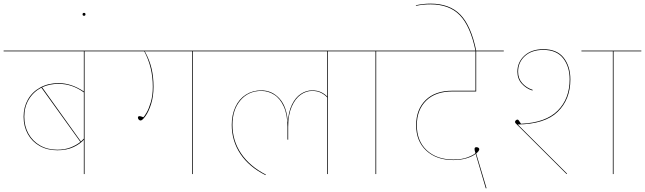

<svg xmlns="http://www.w3.org/2000/svg" viewBox="-31 -959 3554 1058"><path d="M576 -676H435V0H431V-189Q411 -166 374 -148.5Q337 -131 285 -131Q230 -131 188 -154.5Q146 -178 122.5 -220Q99 -262 99 -316Q99 -369 123 -411Q147 -453 191 -477Q235 -501 292 -501Q362 -501 431 -455V-676H-11V-680H576ZM431 -195V-450Q366 -497 292 -497Q242 -497 201 -478L415 -179Q425 -188 431 -195ZM285 -134Q326 -134 358 -146.5Q390 -159 412 -177L197 -476Q153 -453 128 -411.5Q103 -370 103 -316Q103 -263 126 -222Q149 -181 190 -157.5Q231 -134 285 -134Z M424 -880Q424 -888 432 -888Q440 -888 440 -880Q440 -872 432 -872Q424 -872 424 -880Z M1173 -676H1032V0H1028V-676H767Q793 -629 804 -582Q815 -535 815 -481Q815 -428 801.5 -385.5Q788 -343 770.5 -319Q753 -295 744 -295Q738 -295 733.5 -300Q729 -305 729 -311Q729 -319 739 -319Q743 -319 759 -313Q764 -317 776.5 -338Q789 -359 800 -396Q811 -433 811 -481Q811 -588 764 -676H556V-680H1173Z M1918 -676H1776V0H1772V-422Q1761 -435 1740 -446.5Q1719 -458 1689 -458Q1656 -458 1626 -437Q1596 -416 1576.5 -371.5Q1557 -327 1557 -260V-189L1553 -190V-260Q1553 -327 1533 -371.5Q1513 -416 1480 -437Q1447 -458 1409 -458Q1338 -458 1294 -406.5Q1250 -355 1250 -271Q1250 -183 1298 -112.5Q1346 -42 1434 3L1432 6Q1342 -39 1294 -110.5Q1246 -182 1246 -271Q1246 -327 1266.5 -370.5Q1287 -414 1324 -437.5Q1361 -461 1409 -461Q1468 -461 1509 -416Q1550 -371 1555 -284Q1558 -342 1577.5 -382Q1597 -422 1626.5 -441.5Q1656 -461 1689 -461Q1718 -461 1738.5 -451Q1759 -441 1772 -427V-676H1153V-680H1918Z M2184 -676H2042V0H2038V-676H1897V-680H2184Z M2266 -269Q2266 -182 2320.5 -131Q2375 -80 2467 -80Q2514 -80 2545.5 -92Q2577 -104 2589 -115Q2584 -130 2584 -138Q2584 -148 2594 -148Q2600 -148 2605 -145Q2610 -142 2610 -137Q2610 -127 2593 -113L2650 78L2646 79L2590 -111Q2571 -96 2539 -86.5Q2507 -77 2467 -77Q2374 -77 2318 -129Q2262 -181 2262 -269Q2262 -356 2314.5 -407.5Q2367 -459 2461 -459H2589V-676H2163V-680H2745V-676H2593V-455H2461Q2369 -455 2317.5 -404.5Q2266 -354 2266 -269Z M2341 -935Q2299 -935 2262 -927L2260 -930Q2303 -939 2341 -939Q2447 -939 2506 -878Q2565 -817 2593 -680H2589Q2561 -815 2503 -875Q2445 -935 2341 -935Z M2822 -273 3094 -2 3091 0 2819 -271Q2807 -281 2807 -287Q2807 -292 2811.5 -296Q2816 -300 2821 -300Q2824 -300 2827.5 -295.5Q2831 -291 2834 -286Q2837 -281 2840 -277Q2976 -283 3042 -349Q3108 -415 3108 -522Q3108 -592 3072 -638Q3036 -684 2963 -684Q2899 -684 2861.5 -650Q2824 -616 2824 -564Q2824 -526 2847 -500.5Q2870 -475 2904 -464L2903 -460Q2868 -471 2844 -498Q2820 -525 2820 -564Q2820 -617 2859 -652.5Q2898 -688 2963 -688Q3038 -688 3075 -641Q3112 -594 3112 -521Q3112 -411 3042 -343Q2972 -275 2822 -273ZM3503 -676H3350V0H3346V-676H3173V-680H3503Z"/></svg>

Font: FiraGO Four
Style: Regular
Weight: 100
Designer: bBox Type
Foundry: bBox Type GmbH
Version: Version 1.001